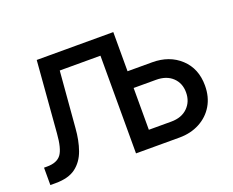

<svg xmlns="http://www.w3.org/2000/svg" viewBox="-90 -669 995 820"><g transform="rotate(-20 407.0 -259.0)"><path d="M36 2H12V-77H26Q71 -77 90 -102.5Q109 -128 114 -196L140 -520H488V0H402V-444H217L196 -190Q192 -135 176.5 -91.5Q161 -48 128 -23Q95 2 36 2ZM402 0V-520H488V-342H600Q678 -342 728 -295.5Q778 -249 778 -172Q778 -120 755 -81.5Q732 -43 691.5 -21.5Q651 0 600 0ZM590 -266H488V-76H590Q637 -76 664.5 -103Q692 -130 692 -172Q692 -214 664.5 -240Q637 -266 590 -266Z"/></g></svg>

Font: Liter
Style: Regular
Weight: 400
Designer: Anton Skugarov
Foundry: skugi
Version: Version 1.004; ttfautohint (v1.8.4.7-5d5b)